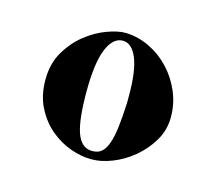

<svg xmlns="http://www.w3.org/2000/svg" viewBox="-55 -735 476 421"><g transform="rotate(15 182.5 -524.5)"><path d="M327.1 -515.1Q327.1 -485.4 312.3 -460.7Q297.4 -436 275.9 -418.2Q254.4 -400.4 229.5 -390.6Q204.6 -380.9 185.1 -380.9H184.1H180.2Q159.2 -380.9 134.5 -389.6Q109.9 -398.4 88.9 -416Q67.9 -433.6 54 -460.4Q40 -487.3 40 -523.9Q40 -560.5 56.2 -587.6Q72.3 -614.7 95 -632.6Q117.7 -650.4 141.8 -659.2Q166 -668 182.1 -668H185.1Q212.9 -667 238.5 -654.5Q264.2 -642.1 283.9 -621.1Q303.7 -600.1 315.4 -572.8Q327.1 -545.4 327.1 -515.1ZM226.1 -520V-538.1Q226.1 -593.8 214.4 -621.8Q202.6 -649.9 182.1 -649.9H180.2Q158.7 -648.4 146.2 -616.7Q133.8 -585 133.8 -521Q133.8 -458 143.8 -429.2Q153.8 -400.4 176.8 -398.9H182.1Q193.8 -399.4 201.4 -406.5Q209 -413.6 214.1 -428.2Q219.2 -442.9 221.9 -465.6Q224.6 -488.3 226.1 -520Z"/></g></svg>

Font: Purple Purse
Style: Regular
Weight: 400
Designer: Astigmatic (AOETI)
Foundry: Astigmatic (AOETI)
Version: Version 1.000